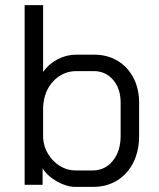

<svg xmlns="http://www.w3.org/2000/svg" viewBox="-20 -720 618 748"><path d="M146 -64V0H76V-700H148V-440Q170 -471 204.5 -489Q239 -507 276 -507H347Q398 -507 437.5 -483.5Q477 -460 499.5 -417.5Q522 -375 522 -320V-191Q522 -132 499.5 -87Q477 -42 436.5 -17Q396 8 343 8H273Q240 8 203 -12.5Q166 -33 146 -64ZM341 -56Q389 -56 419.5 -93.5Q450 -131 450 -191V-320Q450 -375 420.5 -409Q391 -443 345 -443H278Q226 -443 189 -405Q152 -367 148 -305V-183Q150 -148 168 -119Q186 -90 214 -73Q242 -56 273 -56Z"/></svg>

Font: Stavian Regular
Style: Regular
Weight: 400
Version: Version 1.000; ttfautohint (v1.6)